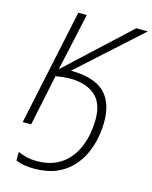

<svg xmlns="http://www.w3.org/2000/svg" viewBox="-139 -803 903 1142"><g transform="rotate(15 313.0 -232.0)"><path d="M182.6 250Q152.3 250 123.5 245.4Q94.7 240.7 70.3 230V177.2Q96.7 189 125.5 195.8Q154.3 202.6 186 202.6Q252.9 202.6 300.5 180.9Q348.1 159.2 379.6 123.3Q411.1 87.4 429.2 43.9Q447.3 0.5 454.6 -43.7Q461.9 -87.9 461.9 -125.5Q461.9 -230 405.3 -276.6Q348.6 -323.2 252.4 -323.2Q238.3 -323.2 213.9 -321Q189.5 -318.8 164.6 -314L99.1 0H46.9L198.2 -713.9H250.5L172.9 -359.4L555.2 -713.9H626.5L245.1 -369.6Q384.8 -369.1 450 -308.8Q515.1 -248.5 515.1 -128.4Q515.1 -81.5 505.6 -29.5Q496.1 22.5 473.6 72Q451.2 121.6 413.1 161.9Q375 202.1 318.4 226.1Q261.7 250 182.6 250Z"/></g></svg>

Font: Open Sans Light
Style: Italic
Weight: 300
Italic angle: -12°
Designer: Monotype Design Team
Foundry: Monotype Imaging Inc.
Version: Version 3.003; ttfautohint (v1.8.4)